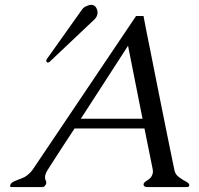

<svg xmlns="http://www.w3.org/2000/svg" viewBox="-20 -762 812 782"><path d="M560.5 -278.3 501.5 -575.7Q453.6 -501 405.3 -426.8Q356.9 -352.5 309.1 -278.3ZM751 -6.8Q750 -4.9 748.5 -2.4Q747.1 0 742.7 0H577.6Q573.2 0 568.8 -2.9Q564.5 -5.9 564.9 -8.8Q564.5 -11.7 565.4 -14.6Q566.4 -17.6 572.8 -22.5Q578.6 -27.3 585.9 -31.7Q593.8 -37.1 596.7 -43Q600.1 -48.8 602.1 -55.7Q603.5 -63 602.1 -71.8L568.4 -238.8H283.7Q256.3 -197.3 229 -155.3Q201.7 -113.3 185.5 -87.9Q168.9 -62.5 167 -56.6Q165 -50.8 164.1 -46.9Q163.1 -43 163.6 -37.1Q163.6 -31.2 166 -27.3Q168.5 -23.4 168.5 -19.5Q168.5 -15.6 168 -13.7Q167.5 -12.2 166.5 -10.3Q160.6 0 153.3 0H27.3Q21 0 21 -4.4Q21 -6.8 22.5 -10.3Q26.4 -19 42.5 -25.4Q58.6 -31.7 79.6 -40.5Q101.1 -53.7 113.3 -71.3L534.2 -696.8H564.5Q575.2 -639.2 592.3 -555.7Q609.4 -472.2 626.5 -383.8Q644 -295.4 661.1 -211.9Q678.2 -128.4 689.9 -71.3Q692.9 -52.7 707 -42Q721.2 -31.2 730.5 -26.4Q740.2 -21.5 745.1 -17.6Q750 -13.7 750.5 -10.7Q751 -8.8 751 -6.8ZM182.6 -510.7Q180.7 -509.3 180.2 -508.8Q177.2 -507.3 174.3 -507.3Q170.4 -507.3 168.9 -511.7Q168.5 -513.2 168.5 -514.6Q168.5 -516.6 169.4 -519.5L312 -720.2Q318.8 -731 329.1 -735.8Q342.3 -742.2 351.6 -742.2Q368.7 -742.2 375.5 -722.7Q377.4 -716.3 377.4 -710.4Q377.4 -706.5 376.5 -703.1Q374 -691.9 363.8 -682.1Z"/></svg>

Font: Caudex
Style: Italic
Weight: 400
Italic angle: -13°
Version: Version 1.04